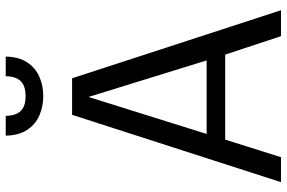

<svg xmlns="http://www.w3.org/2000/svg" viewBox="-182 -800 982 657"><g transform="rotate(-90 308.5 -471.0)"><path d="M14.2 0 244.6 -714.8H369.6L602.5 0H513.7L450.7 -190.9H159.7L99.6 0ZM179.2 -254.4H430.7L305.7 -658.7ZM308.6 -813.5Q273.9 -813.5 243.4 -826.4Q212.9 -839.4 193.6 -867.7Q174.3 -896 173.3 -941.9H241.2Q241.2 -908.7 257.1 -891.4Q272.9 -874 308.6 -874Q344.7 -874 360.6 -891.4Q376.5 -908.7 376.5 -941.9H443.8Q442.9 -896 423.6 -867.7Q404.3 -839.4 374 -826.4Q343.8 -813.5 308.6 -813.5Z"/></g></svg>

Font: Pontano Sans
Style: Regular
Weight: 400
Designer: Vernon Adams
Foundry: Vernon Adams
Version: Version 2.001